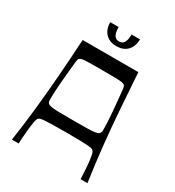

<svg xmlns="http://www.w3.org/2000/svg" viewBox="-204 -987 1007 1105"><g transform="rotate(30 299.0 -434.0)"><path d="M48 0Q65 -114 77 -228.5Q89 -343 98 -460.5Q107 -578 114 -700H484Q492 -578 500.5 -460.5Q509 -343 521 -228.5Q533 -114 550 0H504Q504 -9 502.5 -35Q501 -61 499 -90Q496 -121 491.5 -147Q487 -173 479 -179Q476 -182 470 -184.5Q464 -187 447 -188.5Q430 -190 395 -191Q360 -192 299 -192Q238 -192 203 -191Q168 -190 151 -188.5Q134 -187 128 -184.5Q122 -182 118 -179Q111 -173 106.5 -147Q102 -121 99 -90Q96 -61 94.5 -35Q93 -9 93 0ZM299 -272Q354 -272 387.5 -272.5Q421 -273 439.5 -275.5Q458 -278 465 -283.5Q472 -289 475 -300Q476 -317 474.5 -353Q473 -389 468 -447Q463 -498 460.5 -527.5Q458 -557 456 -570.5Q454 -584 452 -588.5Q450 -593 448 -595Q442 -600 429 -602.5Q416 -605 386 -605.5Q356 -606 299 -606Q242 -606 211.5 -605.5Q181 -605 168.5 -602.5Q156 -600 150 -595Q147 -593 145.5 -588.5Q144 -584 142 -570.5Q140 -557 137.5 -527.5Q135 -498 130 -447Q125 -389 123.5 -353Q122 -317 123 -300Q125 -289 132.5 -283.5Q140 -278 158 -275.5Q176 -273 210 -272.5Q244 -272 299 -272ZM299 -766Q267 -766 245 -779Q223 -792 211.5 -815Q200 -838 200 -868H256Q256 -832 266.5 -814.5Q277 -797 299 -797Q321 -797 331.5 -814.5Q342 -832 342 -868H398Q398 -838 386.5 -815Q375 -792 353 -779Q331 -766 299 -766Z"/></g></svg>

Font: Ojuju Medium
Style: Regular
Weight: 500
Designer: Chisaokwu Joboson, Mirko Velimirovic
Foundry: Udi Foundry
Version: Version 1.000